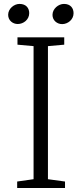

<svg xmlns="http://www.w3.org/2000/svg" viewBox="-20 -946 413 966"><path d="M292.5 -824.7C321.3 -824.7 350.1 -847.2 350.1 -879.4C350.1 -904.8 335 -926.3 301.8 -926.3C273.9 -926.3 244.1 -901.9 244.1 -871.1C244.1 -842.8 267.6 -824.7 292.5 -824.7ZM69.3 -825.2C98.1 -825.2 127 -847.2 127 -879.9C127 -904.8 111.8 -926.3 78.1 -926.3C50.8 -926.3 21 -902.3 21 -871.6C21 -842.8 44.4 -825.2 69.3 -825.2ZM66.4 0H307.1V-32.7L221.2 -44.4V-713.9L303.2 -721.2V-758.3H67.9V-721.2L148.9 -713.9V-44.4L66.4 -32.7Z"/></svg>

Font: Merriweather
Style: Light
Weight: 250
Designer: Eben Sorkin ( eben@eyebytes.com )
Foundry: Sorkin Type Co.
Version: Version 1.003